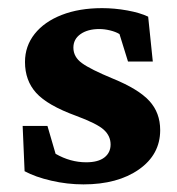

<svg xmlns="http://www.w3.org/2000/svg" viewBox="-20 -457 447 484"><path d="M190.4 7.8Q149.4 7.8 109.4 -1.5Q69.3 -10.7 42 -25.4L37.1 -139.6H99.6L120.1 -69.3Q157.2 -47.9 197.3 -47.9Q227.5 -47.9 243.2 -60.1Q258.8 -72.3 258.8 -92.8Q258.8 -114.3 241.7 -129.9Q224.6 -145.5 171.9 -165Q99.6 -191.4 71.3 -222.7Q43 -253.9 43 -300.8Q43 -340.8 67.4 -371.6Q91.8 -402.3 135.7 -419.4Q179.7 -436.5 237.3 -436.5Q268.6 -436.5 300.8 -430.7Q333 -424.8 353.5 -415L365.2 -301.8H302.7L281.2 -371.1Q271.5 -377 257.3 -380.4Q243.2 -383.8 230.5 -383.8Q201.2 -383.8 183.1 -371.1Q165 -358.4 165 -336.9Q165 -313.5 186.5 -297.9Q208 -282.2 264.6 -258.8Q329.1 -232.4 356.4 -202.6Q383.8 -172.9 383.8 -128.9Q383.8 -67.4 330.1 -29.8Q276.4 7.8 190.4 7.8Z"/></svg>

Font: Crimson Pro
Style: Bold
Weight: 700
Designer: Jacques Le Bailly
Foundry: Baron von Fonthausen
Version: Version 1.003